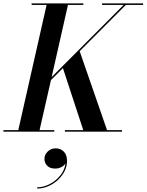

<svg xmlns="http://www.w3.org/2000/svg" viewBox="-61 -770 857 1123"><path d="M199 159.2Q199 134.8 218.2 116.2Q237.4 97.6 264.6 97.6Q292.6 97.6 311.8 116.4Q331 135.2 331 171.2Q331 204 315.8 233Q300.6 262 275.4 284.6Q250.2 307.2 219.2 320Q188.2 332.8 156.6 332.8L156.2 325.6Q193 325.6 229.4 306.8Q265.8 288 291.6 256.2Q317.4 224.4 322.2 185.6Q313.4 200 296.6 208Q279.8 216 262.2 216Q231 216 215 199.4Q199 182.8 199 159.2ZM-41 -9H46L211.5 -741H124V-750H426.5V-741H336.5L241 -319L662 -741H536V-750H776V-741H675L405 -470.5L565 -9H652.5V0H318.5V-9H426L307 -371.5L237 -301.5L170.5 -9H256.5V0H-41Z"/></svg>

Font: Bodoni* 24pt Medium
Style: Italic
Weight: 500
Italic angle: -13°
Version: Version 2.3